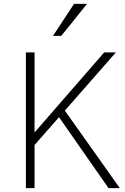

<svg xmlns="http://www.w3.org/2000/svg" viewBox="-20 -976 647 996"><path d="M114.3 0V-704.1H159.2V-290H160.2L520.5 -704.1H581.1L316.4 -402.3L601.6 0H543L286.1 -368.2L159.2 -223.6V0ZM254.9 -790 364.3 -956.1H431.6L297.9 -790Z"/></svg>

Font: Gothic A1 ExtraLight
Style: Regular
Weight: 275
Designer: HanYang I&C Co.,Ltd.
Foundry: HanYang I&C Co.,Ltd.
Version: Version 2.50